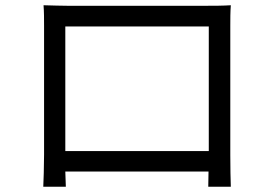

<svg xmlns="http://www.w3.org/2000/svg" viewBox="-20 -705 1040 732"><path d="M146 -685C148 -661 148 -630 148 -607C148 -569 148 -156 148 -115C148 -80 146 -6 145 7H231L229 -51H775L774 7H860C859 -4 858 -82 858 -114C858 -152 858 -561 858 -607C858 -632 858 -660 860 -685C830 -683 794 -683 772 -683C723 -683 289 -683 235 -683C212 -683 185 -684 146 -685ZM229 -129V-604H776V-129Z"/></svg>

Font: GenYoGothic2 TW R
Style: Regular
Weight: 400
Version: Version 2.100;PS 2.1;hotconv 16.6.51;makeotf.lib2.5.65220 DE